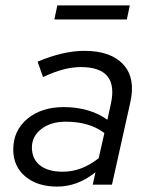

<svg xmlns="http://www.w3.org/2000/svg" viewBox="-20 -683 556 710"><path d="M191 7Q118 7 73.5 -30.5Q29 -68 29 -130Q29 -200 81 -243.5Q133 -287 216 -287Q263 -287 304.5 -275Q346 -263 377 -240L390 -299Q420 -435 279 -435Q249 -435 215.5 -426.5Q182 -418 139 -398L119 -455Q214 -495 292 -495Q390 -495 436 -444.5Q482 -394 462 -305L394 0H323L333 -46Q299 -19 264 -6Q229 7 191 7ZM212 -48Q282 -48 345 -98L366 -191Q311 -233 223 -233Q168 -233 133 -206Q98 -179 98 -138Q98 -95 128 -71.5Q158 -48 212 -48ZM181 -611 192 -663H460L449 -611Z"/></svg>

Font: Red Hat Text VF
Style: Italic
Weight: 400
Italic angle: -12°
Designer: Pentagram, MCKL
Foundry: Pentagram, MCKL
Version: Version 1.023